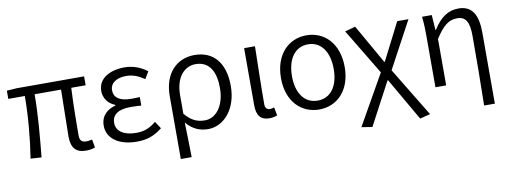

<svg xmlns="http://www.w3.org/2000/svg" viewBox="-61 -894 3835 1445"><g transform="rotate(-10 1856.0 -171.0)"><path d="M535 13C565 13 587 8 605 1L594 -61C573 -57 559 -55 550 -55C516 -55 499 -70 499 -109C499 -165 500 -345 507 -472H617V-540H102L26 -535V-472H152C152 -323 137 -153 113 0L196 5C211 -148 227 -317 227 -472H429C428 -350 423 -174 423 -115C423 -31 455 13 535 13Z M923 13C999 13 1054 -4 1119 -55L1083 -110C1031 -67 986 -53 931 -53C837 -53 779 -91 779 -155C779 -218 827 -252 920 -252C947 -252 971 -251 1003 -249V-314C976 -312 958 -312 936 -312C845 -312 806 -348 806 -400C806 -459 861 -488 929 -488C980 -488 1024 -470 1067 -439L1100 -494C1051 -531 993 -554 927 -554C818 -554 725 -506 725 -409C725 -358 755 -309 811 -288V-283C750 -267 698 -226 698 -148C698 -49 789 13 923 13Z M1226 199H1309C1307 101 1306 33 1303 -66C1354 -6 1410 13 1470 13C1583 13 1692 -94 1692 -278C1692 -448 1612 -554 1462 -554C1333 -554 1226 -463 1226 -279ZM1457 -56C1408 -56 1358 -68 1304 -133V-274C1304 -417 1377 -485 1458 -485C1564 -485 1609 -401 1609 -277C1609 -141 1541 -56 1457 -56Z M1936 13C1964 13 1982 8 1997 1L1985 -62C1973 -57 1963 -55 1953 -55C1931 -55 1916 -68 1916 -97C1916 -234 1920 -391 1923 -540H1840V-104C1840 -28 1868 13 1936 13Z M2318 13C2453 13 2561 -89 2561 -269C2561 -451 2453 -554 2318 -554C2182 -554 2074 -451 2074 -269C2074 -89 2182 13 2318 13ZM2318 -55C2217 -55 2158 -139 2158 -269C2158 -399 2217 -485 2318 -485C2418 -485 2477 -399 2477 -269C2477 -139 2418 -55 2318 -55Z M2688 212 2861 -114H2865L3053 212L3132 192L2904 -183L3096 -540H3010L2865 -255H2861L2691 -554L2611 -532L2822 -182L2606 199Z M3544 199H3626V-343C3626 -481 3583 -554 3480 -554C3400 -554 3341 -513 3285 -424H3282L3274 -540H3200C3206 -484 3207 -438 3207 -395V0H3289V-355C3352 -452 3395 -483 3458 -483C3524 -483 3549 -437 3549 -333C3549 -172 3548 22 3544 199Z"/></g></svg>

Font: ChiuKong Gothic MN Normal
Style: Regular
Weight: 350
Designer: Ryoko NISHIZUKA 西塚涼子 (kana, bopomofo & ideographs); Paul D. Hunt (Latin, Greek & Cyrillic); Sandoll Communications 산돌커뮤니
Foundry: Adobe
Version: Version 1.300